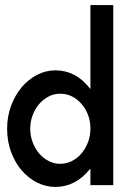

<svg xmlns="http://www.w3.org/2000/svg" viewBox="-20 -731 505 756"><path d="M426 -711V-2H336V-67L333 -64Q277 5 198 5Q160 5 125.5 -12.5Q91 -30 65 -60.5Q39 -91 23.5 -133Q8 -175 8 -224Q8 -272 23.5 -314Q39 -356 65 -387Q91 -418 125.5 -436Q160 -454 198 -454Q278 -454 333 -384L334 -383Q334 -381 336 -381V-711ZM299 -324Q264 -362 217 -362Q192 -362 170.5 -350.5Q149 -339 133 -320Q117 -301 108 -276Q99 -251 99 -224Q99 -196 108.5 -171Q118 -146 134 -127Q150 -108 171.5 -97Q193 -86 217 -86Q241 -86 263 -97Q285 -108 301 -127Q317 -146 326.5 -171Q336 -196 336 -224Q336 -283 299 -324Z"/></svg>

Font: Fundamental  Brigade
Style: Regular
Weight: 400
Designer: Peter Wiegel, original typeface by Arno Drescher 1935
Foundry: Peter Wiegel
Version: Version 0.000 2012 initial release